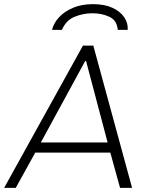

<svg xmlns="http://www.w3.org/2000/svg" viewBox="-39 -906 709 926"><path d="M-19 0 361 -686H411L598 0H540L493 -170H131L37 0ZM158 -219H480L376 -612H372ZM212 -762Q220 -795 246 -823Q272 -851 313.5 -868.5Q355 -886 410 -886Q465 -886 503 -868.5Q541 -851 560 -823Q579 -795 577 -762H529Q525 -808 488.5 -825Q452 -842 407 -842Q362 -842 320.5 -825Q279 -808 260 -762Z"/></svg>

Font: Chivo Medium Thin
Style: Italic
Weight: 250
Italic angle: -8.05°
Version: Version 2.002